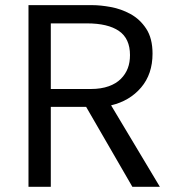

<svg xmlns="http://www.w3.org/2000/svg" viewBox="-20 -720 675 740"><path d="M567.9 -513.2Q567.9 -434.6 523.9 -382.8Q480 -331.1 408.2 -314L596.2 0H490.2L312 -308.1H175.8V0H89.8V-700.2H335.9Q367.2 -700.2 407.2 -692.9Q447.3 -685.5 482.9 -666Q519.5 -646 543.5 -609.4Q567.9 -572.3 567.9 -513.2ZM481 -507.8Q481 -571.3 438.5 -600.6Q396 -629.9 314.9 -629.9H175.8V-377H330.1Q369.6 -377 399.4 -387.7Q427.7 -397.9 445.8 -416Q463.9 -434.1 472.7 -457.5Q481 -479.5 481 -507.8Z"/></svg>

Font: Post Grotesk Regular
Style: Regular
Weight: 500
Version: 0.900; ttfautohint (v0.96) -l 8 -r 50 -G 200 -x 14 -w "gGD" 